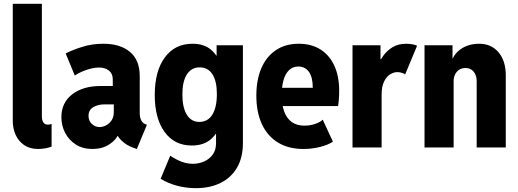

<svg xmlns="http://www.w3.org/2000/svg" viewBox="-20 -772 2710 1005"><path d="M179.2 7.8Q136.2 7.8 106.7 -12.5Q77.1 -32.7 62 -65.9Q46.9 -99.1 46.9 -138.7V-752H199.2V-161.6Q199.2 -149.4 202.4 -140.1Q205.6 -130.9 212.4 -125.2Q219.2 -119.6 229.5 -119.6Q241.7 -119.6 250 -123.5V-4.4Q235.4 1 216.8 4.4Q198.2 7.8 179.2 7.8Z M463.9 7.8Q413.1 7.8 376.7 -15.6Q340.3 -39.1 320.8 -76.9Q301.3 -114.7 301.3 -158.7Q301.3 -234.4 357.9 -278.1Q414.6 -321.8 505.4 -321.8H591.3V-225.6H525.9Q492.7 -225.6 468 -210.9Q443.4 -196.3 443.4 -166Q443.4 -138.7 461.2 -122.8Q479 -106.9 501.5 -106.9Q517.1 -106.9 534.4 -115.5Q551.8 -124 563.7 -141.4Q575.7 -158.7 575.7 -186.5V-253.4L570.3 -274.9V-356.4Q570.3 -386.7 550 -402.6Q529.8 -418.5 499.5 -418.5Q468.8 -418.5 432.4 -406Q396 -393.6 371.6 -376.5L323.7 -492.2Q358.4 -510.3 410.2 -526.6Q461.9 -543 521.5 -543Q609.4 -543 660.4 -500.2Q711.4 -457.5 711.4 -374V-180.7Q711.4 -158.7 718.5 -143.6Q725.6 -128.4 738.8 -123L749 -119.1L696.3 7.8L679.2 2Q641.6 -11.2 616 -36.4Q590.3 -61.5 585.4 -87.4L621.6 -60.5H555.7L601.6 -73.7Q588.9 -40 552 -16.1Q515.1 7.8 463.9 7.8Z M1004.9 212.9Q953.1 212.9 905 199.7Q856.9 186.5 820.8 163.6L871.1 43Q901.4 63.5 930.7 74.5Q960 85.4 989.3 85.4Q1020.5 85.4 1048.3 73.2Q1076.2 61 1093.5 37.1Q1110.8 13.2 1110.8 -22V-71.8H1096.2L1117.2 -126V-422.9L1080.1 -481H1113.8V-535.2H1251.5V-23.4Q1251.5 52.7 1220.7 105.5Q1189.9 158.2 1134.5 185.5Q1079.1 212.9 1004.9 212.9ZM983.9 -10.3Q893.1 -10.3 841.6 -81.3Q790 -152.3 790 -274.9Q790 -399.9 842.8 -471.4Q895.5 -543 987.3 -543Q1048.8 -543 1085.9 -510.7Q1123 -478.5 1140.1 -419.7Q1157.2 -360.8 1157.2 -280.8Q1157.2 -198.2 1139.9 -137.5Q1122.6 -76.7 1084.2 -43.5Q1045.9 -10.3 983.9 -10.3ZM1022.9 -133.8Q1067.9 -133.8 1091.6 -172.1Q1115.2 -210.4 1115.2 -280.3Q1115.2 -346.7 1092 -383.1Q1068.8 -419.4 1024.9 -419.4Q982.4 -419.4 958.5 -382.8Q934.6 -346.2 934.6 -278.3Q934.6 -209 958 -171.4Q981.4 -133.8 1022.9 -133.8Z M1568.4 7.8Q1490.7 7.8 1435.5 -25.6Q1380.4 -59.1 1351.1 -121.6Q1321.8 -184.1 1321.8 -271.5Q1321.8 -354 1347.9 -414.8Q1374 -475.6 1423.8 -509.3Q1473.6 -543 1543.9 -543Q1609.9 -543 1657.2 -513.2Q1704.6 -483.4 1730 -428.2Q1755.4 -373 1755.4 -296.4Q1755.4 -273.4 1753.7 -251.5Q1752 -229.5 1749.5 -216.8H1442.4V-312.5H1617.2Q1617.2 -368.2 1596.9 -396Q1576.7 -423.8 1541.5 -423.8Q1512.7 -423.8 1493.2 -405Q1473.6 -386.2 1464.1 -352.8Q1454.6 -319.3 1454.6 -274.9Q1454.6 -223.6 1467.8 -187.7Q1481 -151.9 1507.3 -133.1Q1533.7 -114.3 1573.7 -114.3Q1603 -114.3 1629.4 -123.3Q1655.8 -132.3 1669.4 -145.5L1722.7 -30.3Q1695.3 -12.7 1653.6 -2.4Q1611.8 7.8 1568.4 7.8Z M1825.2 0V-535.2H1971.7V-462.4H1986.8L1957.5 -425.3Q1966.3 -451.7 1985.4 -479Q2004.4 -506.3 2034.4 -524.7Q2064.5 -543 2106.4 -543Q2125 -543 2141.4 -539.6Q2157.7 -536.1 2163.1 -532.2L2100.6 -382.3Q2096.7 -386.7 2084.2 -390.6Q2071.8 -394.5 2059.6 -394.5Q2040 -394.5 2021.2 -382.3Q2002.4 -370.1 1990 -344.2Q1977.5 -318.4 1977.5 -276.4V0Z M2202.1 0V-535.2H2348.6V-466.3H2371.1L2340.8 -438Q2350.6 -485.8 2391.1 -514.4Q2431.6 -543 2488.3 -543Q2552.2 -543 2589.8 -497.8Q2627.4 -452.6 2627.4 -378.4V0H2475.1V-348.1Q2475.1 -377.9 2459.2 -397Q2443.4 -416 2417 -416Q2397.9 -416 2384 -407.2Q2370.1 -398.4 2362.3 -382.8Q2354.5 -367.2 2354.5 -347.2V0Z"/></svg>

Font: Reddit Sans Condensed ExtraBold
Style: Regular
Weight: 800
Designer: Stephen Hutchings
Foundry: Reddit
Version: Version 1.014